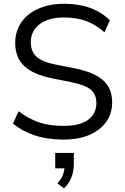

<svg xmlns="http://www.w3.org/2000/svg" viewBox="-20 -734 663 1022"><path d="M318 9Q233 9 166 -13Q99 -35 49 -76L79 -142Q132 -102 187 -83Q242 -64 318 -64Q407 -64 450 -97Q493 -130 493 -185Q493 -232 463 -257Q433 -282 358 -297L253 -318Q156 -338 108.5 -383Q61 -428 61 -505Q61 -568 93.5 -615Q126 -662 185 -688Q244 -714 322 -714Q475 -714 565 -626L536 -562Q489 -604 437.5 -622.5Q386 -641 321 -641Q239 -641 191.5 -605.5Q144 -570 144 -509Q144 -460 174 -432.5Q204 -405 273 -391L379 -370Q481 -349 529 -306.5Q577 -264 577 -189Q577 -130 545.5 -85.5Q514 -41 456 -16Q398 9 318 9ZM321 268 285 242Q305 221 313 202Q321 183 323 162H274V80H373V140Q373 177 360.5 209.5Q348 242 321 268Z"/></svg>

Font: Mulish
Style: Regular
Weight: 400
Designer: Vernon Adams
Foundry: Vernon Adams
Version: Version 3.603; ttfautohint (v1.8.3)